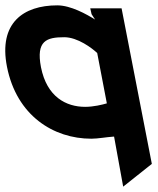

<svg xmlns="http://www.w3.org/2000/svg" viewBox="-52 -482 590 717"><path d="M-26 -233C10 -50 148 36 289 36C314 36 344 30 374 28L408 215L515 130L402 -451H285L290 -429L303 -409C271 -429 212 -462 162 -462C35 -462 -58 -396 -26 -233ZM101 -231C82 -330 122 -343 188 -343C238 -343 292 -302 311 -284L347 -96C330 -91 297 -83 266 -83C195 -83 123 -120 101 -231Z"/></svg>

Font: Charger EcoBlack
Style: OpObl
Weight: 1000
Designer: Jasper
Foundry: Cannot Into Space Fonts
Version: Version 1.1